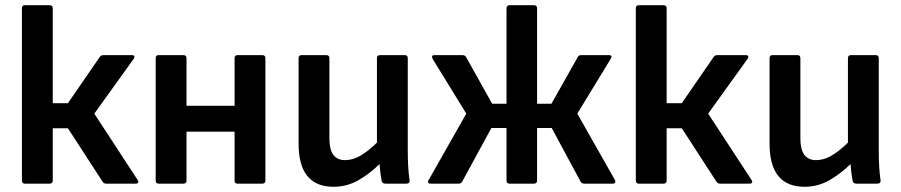

<svg xmlns="http://www.w3.org/2000/svg" viewBox="-20 -703 3448 735"><path d="M507 -14Q511 -9 509 -4.5Q507 0 500 0H387Q377 0 373 -7L240 -212H182V-12Q182 0 170 0H75Q64 0 64 -12V-671Q64 -683 75 -683H170Q182 -683 182 -671V-308H240L362 -485Q367 -492 376 -492H485Q492 -492 494 -488Q496 -484 492 -478L341 -268Z M587 0Q576 0 576 -12V-480Q576 -492 587 -492H682Q694 -492 694 -480V-298H878V-480Q878 -492 889 -492H984Q996 -492 996 -480V-12Q996 0 984 0H889Q878 0 878 -12V-199H694V-12Q694 0 682 0Z M1257 12Q1123 12 1123 -153V-480Q1123 -492 1134 -492H1229Q1241 -492 1241 -480V-172Q1241 -90 1301 -90Q1330 -90 1359 -106.5Q1388 -123 1423 -157V-480Q1423 -492 1435 -492H1530Q1541 -492 1541 -480V-125Q1541 -96 1542.5 -67.5Q1544 -39 1548 -12Q1549 0 1536 0H1455Q1443 0 1441 -11Q1435 -42 1433 -75Q1393 -36 1350 -12Q1307 12 1257 12Z M1628 0Q1621 0 1619 -4.5Q1617 -9 1621 -14L1765 -268L1636 -478Q1633 -484 1634.5 -488Q1636 -492 1643 -492H1750Q1760 -492 1764 -485L1864 -306H1919V-671Q1919 -683 1931 -683H2024Q2036 -683 2036 -671V-306H2091L2192 -485Q2195 -492 2206 -492H2311Q2319 -492 2320.5 -488Q2322 -484 2318 -478L2190 -268L2334 -14Q2337 -9 2335 -4.5Q2333 0 2326 0H2217Q2207 0 2203 -7L2092 -213H2036V-12Q2036 0 2024 0H1931Q1919 0 1919 -12V-213H1861L1749 -7Q1745 0 1735 0Z M2857 -14Q2861 -9 2859 -4.5Q2857 0 2850 0H2737Q2727 0 2723 -7L2590 -212H2532V-12Q2532 0 2520 0H2425Q2414 0 2414 -12V-671Q2414 -683 2425 -683H2520Q2532 -683 2532 -671V-308H2590L2712 -485Q2717 -492 2726 -492H2835Q2842 -492 2844 -488Q2846 -484 2842 -478L2691 -268Z M3060 12Q2926 12 2926 -153V-480Q2926 -492 2937 -492H3032Q3044 -492 3044 -480V-172Q3044 -90 3104 -90Q3133 -90 3162 -106.5Q3191 -123 3226 -157V-480Q3226 -492 3238 -492H3333Q3344 -492 3344 -480V-125Q3344 -96 3345.5 -67.5Q3347 -39 3351 -12Q3352 0 3339 0H3258Q3246 0 3244 -11Q3238 -42 3236 -75Q3196 -36 3153 -12Q3110 12 3060 12Z"/></svg>

Font: Sofia Sans
Style: Bold
Weight: 700
Designer: Botio Nikoltchev, Ani Petrova
Foundry: lettersoup
Version: Version 4.100; ttfautohint (v1.8.4.7-5d5b)